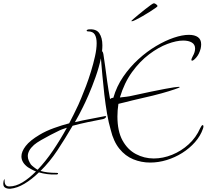

<svg xmlns="http://www.w3.org/2000/svg" viewBox="-134 -925 1275 1174"><path d="M-70 229Q-92 230 -104.5 221Q-117 212 -113 187Q-113 184 -111 178Q-109 172 -106 170Q-107 195 -100 205Q-93 215 -77 215Q-38 215 3.5 190Q45 165 86 123Q76 120 60.5 111.5Q45 103 37 98Q-3 69 -3 31Q-3 2 23 -32Q49 -66 108 -101Q146 -124 196 -142Q246 -160 289 -171Q304 -200 318 -228Q332 -256 345 -284Q350 -295 363 -326Q376 -357 392 -399Q408 -441 422.5 -488.5Q437 -536 447 -581Q457 -626 457 -661Q457 -695 445.5 -714Q434 -733 405 -733H404Q396 -733 396 -738Q396 -743 406 -745Q454 -750 473 -722Q492 -694 492 -648Q492 -640 491.5 -631Q491 -622 490 -612Q496 -607 498 -595Q503 -567 508.5 -523.5Q514 -480 521.5 -427Q529 -374 539 -319Q547 -327 559 -327Q579 -397 619.5 -456Q660 -515 712 -562.5Q764 -610 820.5 -643.5Q877 -677 929 -694.5Q981 -712 1021 -712Q1056 -712 1076 -698Q1096 -684 1096 -654Q1096 -642 1093 -628Q1084 -594 1066.5 -574Q1049 -554 1041 -554Q1036 -554 1036 -559Q1036 -564 1044 -580Q1052 -594 1055.5 -606Q1059 -618 1059 -628Q1059 -653 1039 -665Q1019 -677 986 -677Q945 -677 890 -656.5Q835 -636 778 -593Q721 -550 673.5 -484.5Q626 -419 599 -329Q619 -331 639 -333.5Q659 -336 675 -340Q807 -369 874.5 -381.5Q942 -394 958 -394Q973 -394 956 -387Q939 -380 899 -367.5Q859 -355 801 -340.5Q743 -326 675 -311Q658 -307 635.5 -301Q613 -295 590 -290Q584 -250 584 -213Q584 -123 615 -66.5Q646 -10 697 17Q748 44 806 44Q862 44 918 21.5Q974 -1 1019.5 -42.5Q1065 -84 1090 -141Q1099 -160 1105 -160Q1110 -160 1110 -152Q1110 -147 1107 -138Q1092 -94 1058.5 -56Q1025 -18 980.5 10Q936 38 885.5 53.5Q835 69 784 69Q730 69 681 49Q632 29 596 -15.5Q560 -60 543 -131Q530 -175 520.5 -230.5Q511 -286 504 -346.5Q497 -407 492 -464Q487 -521 483 -568Q471 -512 450 -453Q429 -394 407.5 -344.5Q386 -295 372 -268Q350 -223 324 -178Q370 -189 420 -198Q470 -207 508 -215H511Q515 -215 515 -212Q515 -209 510 -204Q505 -199 497 -197Q454 -189 404 -178.5Q354 -168 310 -156Q264 -77 217 -6Q170 65 114 120Q152 132 211 132H213Q221 132 221 136Q221 142 209 142Q181 143 154 139.5Q127 136 104 129Q60 172 15.5 198.5Q-29 225 -70 229ZM96 113Q144 63 189.5 -4Q235 -71 275 -144Q262 -140 248 -135Q234 -130 221 -123Q204 -115 175 -100Q146 -85 117.5 -68.5Q89 -52 74 -39Q54 -21 45 -4Q36 13 36 29Q36 43 41.5 56Q47 69 55 81Q60 87 73.5 97.5Q87 108 96 113ZM673 -795Q669 -795 669 -797Q669 -798 681.5 -809Q694 -820 713.5 -836Q733 -852 753 -868Q773 -884 788 -894.5Q803 -905 807 -905Q812 -905 820.5 -899Q829 -893 829 -887Q829 -885 815 -875Q801 -865 779.5 -851.5Q758 -838 735.5 -825Q713 -812 695.5 -803.5Q678 -795 673 -795Z"/></svg>

Font: Inspiration
Style: Regular
Weight: 400
Designer: Robert E. Leuschke
Foundry: Robert E. Leuschke
Version: Version 2.010; ttfautohint (v1.8.3)